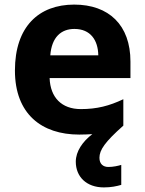

<svg xmlns="http://www.w3.org/2000/svg" viewBox="-20 -576 631 836"><path d="M413 111C413 77 437 42 517 -29V-144C456 -115 402 -101 332 -101C248 -101 199 -152 196 -236H548V-308C548 -467 454 -556 303 -556C149 -556 45 -460 45 -269C45 -80 161 10 325 10C346 10 365 9 382 8C340 40 310 83 310 128C310 194 357 240 432 240C464 240 487 235 508 229V142C495 146 473 151 452 151C429 151 413 138 413 111ZM304 -450C374 -450 407 -401 408 -335H199C205 -414 246 -450 304 -450Z"/></svg>

Font: Noto Traditional Nushu
Style: Bold
Weight: 700
Designer: LIU Zhao
Foundry: LiuZhao Studio
Version: Version 2.003